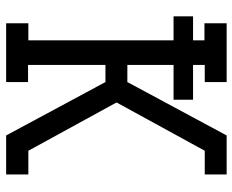

<svg xmlns="http://www.w3.org/2000/svg" viewBox="-88 -688 775 640"><g transform="rotate(90 300.0 -367.5)"><path d="M431 0 253 -331H196V-73H253V0H57V-74H114V-558H34V-623H114V-661H57V-735H253V-662H196V-623H312V-558H196V-404H253L431 -735H561V-662H482L321 -368L482 -74H561V0Z"/></g></svg>

Font: Iosevka HT Extended
Style: Regular
Weight: 400
Width: 7
Monospace: yes
Designer: Belleve Invis
Foundry: Belleve Invis
Version: Version 32.3.0; ttfautohint (v1.8.4)